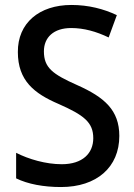

<svg xmlns="http://www.w3.org/2000/svg" viewBox="-20 -744 542 774"><path d="M461 -196C461 -300 401 -352 291 -401C192 -445 157 -471 157 -537C157 -593 196 -631 267 -631C318 -631 368 -617 418 -593L451 -683C398 -708 337 -724 268 -724C138 -724 51 -651 52 -534C52 -419 118 -367 216 -325C318 -280 356 -251 356 -187C356 -126 313 -82 229 -82C165 -82 96 -102 45 -128V-25C92 -2 155 10 226 10C370 10 461 -70 461 -196Z"/></svg>

Font: Noto Sans Devanagari UI SemiCondensed Medium
Style: Regular
Weight: 500
Width: 4
Designer: Jelle Bosma - Monotype Design Team
Foundry: Monotype Imaging Inc.
Version: Version 2.004